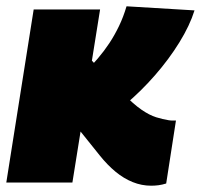

<svg xmlns="http://www.w3.org/2000/svg" viewBox="-28 -580 638 610"><path d="M-8 0 79 -550H290L202 0ZM452 10Q422 10 393.5 -1.5Q365 -13 339 -34.5Q313 -56 289 -86L208 -187L248 -404L362 -284Q396 -249 421.5 -231.5Q447 -214 468 -207.5Q489 -201 508 -198Q514 -197 519.5 -197Q525 -197 531 -197L500 3Q487 7 475.5 8.5Q464 10 452 10ZM370 -248 240 -348Q263 -371 283 -394.5Q303 -418 319.5 -443Q336 -468 350 -497Q364 -526 374 -560L590 -547Q575 -499 542 -445.5Q509 -392 464.5 -341Q420 -290 370 -248Z"/></svg>

Font: Georama ExtraCondensed Thin Black
Style: Italic
Weight: 900
Italic angle: -9°
Version: Version 1.001